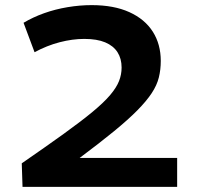

<svg xmlns="http://www.w3.org/2000/svg" viewBox="-20 -730 769 750"><path d="M65 -92Q162 -159 230 -208Q298 -257 342 -293.5Q386 -330 410.5 -359Q435 -388 445 -413.5Q455 -439 455 -466Q455 -501 439 -526Q423 -551 391 -564.5Q359 -578 309 -578Q263 -578 213 -565Q163 -552 115 -526L72 -641Q109 -663 152.5 -678.5Q196 -694 244 -702Q292 -710 338 -710Q425 -710 485.5 -682.5Q546 -655 577 -606Q608 -557 608 -492Q608 -458 600.5 -427.5Q593 -397 572.5 -366Q552 -335 516.5 -299Q481 -263 425.5 -217.5Q370 -172 291 -113H672V0H68Z"/></svg>

Font: Georama SemiExpanded SemiBold
Style: Regular
Weight: 600
Width: 6
Designer: Jean-Baptiste Levee
Foundry: Production Type
Version: Version 1.001